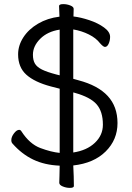

<svg xmlns="http://www.w3.org/2000/svg" viewBox="-20 -775 640 933"><path d="M68 -511Q68 -554 93.5 -593.5Q119 -633 165 -660Q211 -687 269 -694L267 -746Q267 -755 288 -755Q305 -755 321.5 -748.5Q338 -742 338 -732L337 -695Q372 -691 414 -677Q456 -663 485.5 -641.5Q515 -620 515 -596Q515 -578 508 -562.5Q501 -547 490 -547Q482 -547 466 -565Q447 -590 412 -607.5Q377 -625 336 -632V-392L361 -385Q456 -360 503.5 -308.5Q551 -257 551 -177Q551 -96 493.5 -39Q436 18 336 29Q339 86 339 129Q339 138 319 138Q302 138 285 131Q268 124 268 113Q268 95 269 80L270 30Q197 27 141.5 0.5Q86 -26 41 -77Q35 -83 35 -94Q35 -110 48 -127Q61 -144 73 -144Q80 -144 84 -137Q124 -75 176.5 -55.5Q229 -36 270 -32V-344L227 -355Q148 -376 108 -412Q68 -448 68 -511ZM480 -169Q480 -233 449.5 -268Q419 -303 343 -324L336 -326V-34Q402 -44 441 -81Q480 -118 480 -169ZM140 -509Q140 -482 150 -465.5Q160 -449 184 -437Q208 -425 254 -413L270 -409V-631Q211 -622 175.5 -586.5Q140 -551 140 -509Z"/></svg>

Font: Fusion Kai T
Style: Regular
Weight: 400
Designer: Fontworks Inc.
Version: Version 24.134;May 13, 2024